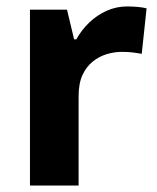

<svg xmlns="http://www.w3.org/2000/svg" viewBox="-20 -576 487 596"><path d="M375 -556Q390 -556 407.5 -554.5Q425 -553 435 -550L420 -409Q409 -411 394 -413Q379 -415 358 -415Q335 -415 311.5 -408Q288 -401 268 -385Q248 -369 236 -343Q224 -317 224 -277V0H73V-546H188L210 -454H217Q233 -483 257 -506Q281 -529 311 -542.5Q341 -556 375 -556Z"/></svg>

Font: Noto Sans Lao
Style: Bold
Weight: 700
Designer: Monotype Design Team
Foundry: Monotype Imaging Inc.
Version: Version 2.003